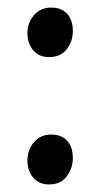

<svg xmlns="http://www.w3.org/2000/svg" viewBox="-20 -472 261 503"><path d="M108.6 11.2Q82.5 11.2 67.2 -6.5Q51.9 -24.1 51.9 -52.2Q51.9 -79.4 68.9 -99.4Q86 -119.5 114.1 -119.5Q141.1 -119.5 156 -103.3Q170.8 -87 170.8 -57.9Q170.8 -31.4 155 -10.1Q139.1 11.2 108.6 11.2ZM108.6 -322.4Q82.5 -322.4 67.2 -340.1Q51.9 -357.7 51.9 -385Q51.9 -412.1 68.9 -432.1Q86 -452.1 114.1 -452.1Q141.1 -452.1 156 -435.9Q170.8 -419.8 170.8 -390.6Q170.8 -364.2 155 -343.3Q139.1 -322.4 108.6 -322.4Z"/></svg>

Font: Faustina Light
Style: Regular
Weight: 300
Designer: Alfonso Garcia
Foundry: http://www.omnibus-type.com
Version: Version 1.200